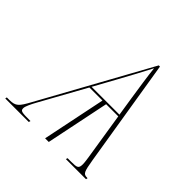

<svg xmlns="http://www.w3.org/2000/svg" viewBox="-239 -876 1039 1039"><g transform="rotate(45 280.5 -357.0)"><path d="M-57 0H123L126 -10C58 -10 49 -11 49 -32C49 -46 64 -77 78 -102L223 -364H323L248 0H276L351 -364H444L486 -98C487 -91 492 -61 492 -46C492 -13 483 -10 437 -10H410L407 0H561L563 -10H559C530 -10 526 -22 513 -99L413 -714H404L59 -88C24 -24 13 -10 -36 -10H-55ZM229 -375 294 -493C330 -558 374 -640 397 -685C402 -634 416 -543 425 -484L442 -375Z"/></g></svg>

Font: Noto Serif Display Thin
Style: Italic
Weight: 100
Italic angle: -12°
Designer: Monotype Design Team
Foundry: Monotype Imaging Inc.
Version: Version 2.009